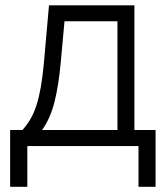

<svg xmlns="http://www.w3.org/2000/svg" viewBox="-20 -556 631 731"><path d="M18.6 155.3V-61H65.4Q83 -80.6 96.2 -103.3Q109.4 -126 118.9 -155.5Q128.4 -185.1 135.3 -224.1Q142.1 -263.2 147 -314.9L166.5 -535.6H491.7V-61H572.3V155.3H507.3V0H84V155.3ZM140.1 -61H427.2V-475.1H225.6L210.9 -314.9Q203.1 -230 187.3 -167.2Q171.4 -104.5 140.1 -61Z"/></svg>

Font: Inter 20pt Light
Style: Regular
Weight: 300
Version: Version 4.001;git-66647c0bb